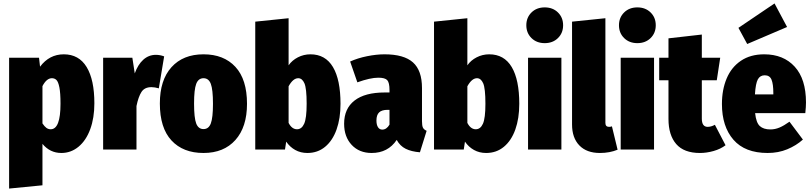

<svg xmlns="http://www.w3.org/2000/svg" viewBox="-20 -870 4719 1117"><path d="M529 -269Q529 -184 505 -118.5Q481 -53 437 -16.5Q393 20 337 20Q271 20 227 -33V208L33 227V-534H207L213 -482Q267 -554 351 -554Q439 -554 484 -480Q529 -406 529 -269ZM332 -266Q332 -329 325.5 -361.5Q319 -394 308.5 -404.5Q298 -415 282 -415Q251 -415 227 -369V-152Q239 -134 250 -126Q261 -118 275 -118Q332 -118 332 -266Z M935 -542 904 -356Q880 -363 861 -363Q821 -363 803 -335Q785 -307 774 -253V0H580V-534H750L764 -443Q782 -494 813.5 -522.5Q845 -551 887 -551Q911 -551 935 -542Z M1417 -266Q1417 -131 1349.5 -55.5Q1282 20 1164 20Q1045 20 977.5 -53Q910 -126 910 -268Q910 -404 977.5 -479Q1045 -554 1164 -554Q1282 -554 1349.5 -481Q1417 -408 1417 -266ZM1109 -268Q1109 -184 1121.5 -151.5Q1134 -119 1164 -119Q1194 -119 1206.5 -152Q1219 -185 1219 -266Q1219 -349 1206.5 -382Q1194 -415 1164 -415Q1134 -415 1121.5 -382Q1109 -349 1109 -268Z M1961 -266Q1961 -181 1938 -116.5Q1915 -52 1871.5 -16Q1828 20 1768 20Q1729 20 1697.5 2.5Q1666 -15 1645 -46L1638 0H1465V-744L1659 -764V-490Q1679 -519 1713 -536.5Q1747 -554 1786 -554Q1873 -554 1917 -480Q1961 -406 1961 -266ZM1764 -266Q1764 -356 1751 -385.5Q1738 -415 1715 -415Q1685 -415 1659 -368V-155Q1678 -118 1708 -118Q1735 -118 1749.5 -150Q1764 -182 1764 -266Z M2462 -109 2423 16Q2373 12 2340 -4.5Q2307 -21 2288 -56Q2237 20 2142 20Q2070 20 2026 -27Q1982 -74 1982 -150Q1982 -238 2042.5 -285Q2103 -332 2218 -332H2246V-346Q2246 -389 2233 -403.5Q2220 -418 2181 -418Q2134 -418 2059 -391L2017 -512Q2061 -532 2115.5 -543Q2170 -554 2217 -554Q2330 -554 2382.5 -507Q2435 -460 2435 -358V-165Q2435 -139 2440.5 -127.5Q2446 -116 2462 -109ZM2246 -145V-231H2235Q2201 -231 2185.5 -216Q2170 -201 2170 -169Q2170 -144 2179 -130Q2188 -116 2204 -116Q2229 -116 2246 -145Z M3001 -266Q3001 -181 2978 -116.5Q2955 -52 2911.5 -16Q2868 20 2808 20Q2769 20 2737.5 2.5Q2706 -15 2685 -46L2678 0H2505V-744L2699 -764V-490Q2719 -519 2753 -536.5Q2787 -554 2826 -554Q2913 -554 2957 -480Q3001 -406 3001 -266ZM2804 -266Q2804 -356 2791 -385.5Q2778 -415 2755 -415Q2725 -415 2699 -368V-155Q2718 -118 2748 -118Q2775 -118 2789.5 -150Q2804 -182 2804 -266Z M3246 -534V0H3052V-534ZM3256 -723Q3256 -678 3226 -648.5Q3196 -619 3149 -619Q3102 -619 3072 -648.5Q3042 -678 3042 -723Q3042 -768 3072 -797.5Q3102 -827 3149 -827Q3196 -827 3226 -797.5Q3256 -768 3256 -723Z M3308 -146V-744L3502 -764V-155Q3502 -132 3523 -132Q3533 -132 3540 -135L3573 1Q3527 20 3470 20Q3393 20 3350.5 -24Q3308 -68 3308 -146Z M3785 -534V0H3591V-534ZM3795 -723Q3795 -678 3765 -648.5Q3735 -619 3688 -619Q3641 -619 3611 -648.5Q3581 -678 3581 -723Q3581 -768 3611 -797.5Q3641 -827 3688 -827Q3735 -827 3765 -797.5Q3795 -768 3795 -723Z M4201 -25Q4172 -3 4131.5 8.5Q4091 20 4052 20Q3959 20 3914 -32Q3869 -84 3869 -178V-403H3815V-534H3869V-647L4063 -669V-534H4170L4150 -403H4063V-180Q4063 -132 4097 -132Q4117 -132 4139 -144Z M4665 -212H4373Q4379 -156 4400.5 -136.5Q4422 -117 4462 -117Q4489 -117 4515 -128Q4541 -139 4573 -162L4651 -58Q4612 -23 4560 -1.5Q4508 20 4446 20Q4314 20 4247 -57Q4180 -134 4180 -265Q4180 -348 4207.5 -413.5Q4235 -479 4290.5 -516.5Q4346 -554 4426 -554Q4538 -554 4603.5 -482Q4669 -410 4669 -274Q4669 -248 4665 -212ZM4479 -329Q4479 -381 4468.5 -406.5Q4458 -432 4429 -432Q4402 -432 4389 -408.5Q4376 -385 4372 -321H4479ZM4486 -850 4559 -713 4327 -614 4276 -708Z"/></svg>

Font: Fira Sans Condensed Black
Style: Regular
Weight: 900
Width: 3
Designer: Carrois Corporate & Edenspiekermann AG
Foundry: Carrois Corporate GbR & Edenspiekermann AG
Version: Version 4.203